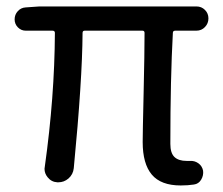

<svg xmlns="http://www.w3.org/2000/svg" viewBox="-20 -563 693 596"><path d="M541 12.7Q479.5 12.7 451.2 -21Q422.9 -54.7 422.9 -122.1Q422.9 -148.4 425.8 -273.4Q428.7 -398.4 428.7 -460.9Q428.7 -467.8 421.9 -467.8H243.2Q236.3 -467.8 236.3 -460.9Q235.4 -313.5 209 -41Q207 -21.5 192.4 -8.8Q178.7 2.9 161.1 2.9Q159.2 2.9 158.2 2.9Q139.6 2 127.9 -12.7Q118.2 -24.4 118.2 -39.1Q118.2 -42 119.1 -45.9Q149.4 -261.7 150.4 -460.9Q150.4 -467.8 142.6 -467.8H59.6Q45.9 -467.8 35.6 -478Q25.4 -488.3 25.4 -502.9Q25.4 -517.6 35.2 -528.3Q44.9 -539.1 59.6 -540L102.5 -543H589.8Q605.5 -543 616.2 -532.2Q627 -521.5 627 -505.9Q627 -490.2 616.2 -479Q605.5 -467.8 589.8 -467.8H524.4Q516.6 -467.8 516.6 -460.9Q508.8 -319.3 508.8 -116.2Q508.8 -87.9 521.5 -75.7Q534.2 -63.5 559.6 -63.5Q564.5 -63.5 569.3 -63.5Q584 -64.5 595.7 -56.2Q607.4 -47.9 610.4 -33.2Q612.3 -18.6 604.5 -5.4Q596.7 7.8 582 9.8Q563.5 12.7 541 12.7Z"/></svg>

Font: Gen Jyuu Gothic Regular
Style: Regular
Weight: 400
Designer: [Source Han Sans]
Ryoko NISHIZUKA  (kana & ideographs); Paul D. Hunt (Latin, Greek & Cyrillic); Wenlong ZHANG  (bopomofo
Version: Version 1.002.20150607